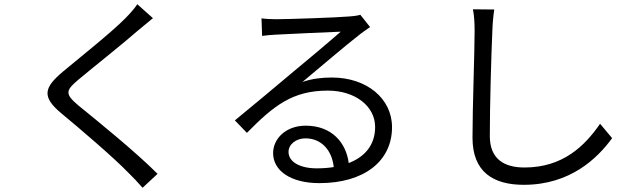

<svg xmlns="http://www.w3.org/2000/svg" viewBox="-20 -824 3020 909"><path d="M704 -738 630 -804C618 -785 593 -757 573 -737C505 -668 353 -548 278 -485C188 -409 176 -366 271 -287C364 -210 516 -80 586 -8C611 16 634 41 655 65L726 -1C620 -107 443 -250 352 -324C288 -378 289 -394 349 -445C423 -507 567 -621 635 -681C652 -695 683 -721 704 -738Z M1560 -33C1535 -29 1508 -27 1479 -27C1401 -27 1346 -57 1346 -105C1346 -140 1381 -169 1426 -169C1502 -169 1552 -112 1560 -33ZM1218 -737 1221 -654C1242 -657 1265 -659 1287 -660C1340 -663 1540 -672 1593 -674C1542 -629 1417 -524 1361 -478C1303 -429 1175 -322 1092 -254L1149 -195C1276 -324 1365 -395 1532 -395C1662 -395 1756 -321 1756 -223C1756 -141 1711 -83 1631 -52C1619 -147 1552 -229 1427 -229C1334 -229 1273 -168 1273 -99C1273 -16 1356 43 1492 43C1704 43 1836 -61 1836 -222C1836 -357 1717 -457 1551 -457C1506 -457 1458 -452 1412 -436C1490 -501 1626 -617 1676 -655C1694 -670 1714 -683 1732 -696L1686 -754C1676 -751 1662 -748 1632 -746C1579 -741 1341 -733 1289 -733C1269 -733 1241 -734 1218 -737Z M2320 -779 2219 -780C2225 -751 2227 -715 2227 -678C2227 -573 2217 -320 2217 -172C2217 -9 2316 51 2460 51C2680 51 2809 -75 2878 -170L2821 -238C2749 -134 2646 -31 2463 -31C2368 -31 2299 -70 2299 -180C2299 -329 2306 -565 2311 -678C2312 -711 2315 -746 2320 -779Z"/></svg>

Font: Noto Sans HK
Style: Regular
Weight: 400
Designer: Ryoko NISHIZUKA 西塚涼子 (kana, bopomofo & ideographs); Paul D. Hunt (Latin, Greek & Cyrillic); Sandoll Communications 산돌커뮤니
Foundry: Adobe
Version: Version 2.004;hotconv 1.0.118;makeotfexe 2.5.65603